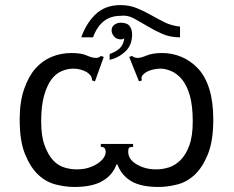

<svg xmlns="http://www.w3.org/2000/svg" viewBox="-20 -743 935 767"><path d="M507.8 -605.5Q507.8 -562.5 480.5 -537.1Q453.1 -511.7 418 -503.9V-527.3Q441.4 -535.2 457 -548.8Q472.7 -562.5 476.6 -589.8Q468.8 -585.9 466.8 -585.9Q464.8 -585.9 460.9 -585.9Q445.3 -585.9 435.5 -597.7Q425.8 -609.4 425.8 -621.1Q425.8 -636.7 437.5 -644.5Q449.2 -652.3 460.9 -652.3Q488.3 -652.3 498 -638.7Q507.8 -625 507.8 -605.5ZM460.9 -679.7Q421.9 -679.7 394.5 -658.2Q367.2 -636.7 351.6 -593.8H304.7Q312.5 -617.2 326.2 -640.6Q339.8 -664.1 359.4 -683.6Q378.9 -703.1 404.3 -712.9Q429.7 -722.7 460.9 -722.7Q496.1 -722.7 525.4 -710.9Q554.7 -699.2 582 -683.6Q609.4 -668 636.7 -654.3Q664.1 -640.6 699.2 -636.7V-593.8Q660.2 -593.8 628.9 -607.4Q597.7 -621.1 568.4 -638.7Q539.1 -656.2 513.7 -669.9Q488.3 -683.6 460.9 -679.7ZM511.7 -156.2Q496.1 -156.2 494.1 -150.4Q492.2 -144.5 492.2 -136.7Q492.2 -125 498 -113.3Q503.9 -101.6 517.6 -91.8Q531.2 -82 552.7 -74.2Q574.2 -66.4 605.5 -66.4Q628.9 -66.4 654.3 -74.2Q679.7 -82 701.2 -103.5Q722.7 -125 736.3 -162.1Q750 -199.2 750 -257.8Q750 -320.3 738.3 -361.3Q726.6 -402.3 707 -425.8Q687.5 -449.2 664.1 -459Q640.6 -468.8 621.1 -468.8Q605.5 -468.8 589.8 -464.8Q574.2 -460.9 564.5 -455.1Q554.7 -449.2 548.8 -441.4Q543 -433.6 546.9 -421.9L535.2 -418L496.1 -515.6L507.8 -519.5Q515.6 -511.7 531.2 -511.7Q543 -511.7 566.4 -521.5Q589.8 -531.2 628.9 -531.2Q668 -531.2 705.1 -515.6Q742.2 -500 771.5 -468.8Q800.8 -437.5 816.4 -386.7Q832 -335.9 832 -265.6Q832 -179.7 810.5 -127Q789.1 -74.2 757.8 -44.9Q726.6 -15.6 687.5 -5.9Q648.4 3.9 613.3 3.9Q543 3.9 503.9 -19.5Q464.8 -43 449.2 -85.9H445.3Q429.7 -43 388.7 -19.5Q347.7 3.9 277.3 3.9Q242.2 3.9 203.1 -5.9Q164.1 -15.6 132.8 -44.9Q101.6 -74.2 80.1 -127Q58.6 -179.7 58.6 -265.6Q58.6 -335.9 76.2 -386.7Q93.8 -437.5 121.1 -468.8Q148.4 -500 185.5 -515.6Q222.7 -531.2 265.6 -531.2Q304.7 -531.2 326.2 -521.5Q347.7 -511.7 363.3 -511.7Q375 -511.7 382.8 -519.5L394.5 -515.6L359.4 -418L347.7 -421.9Q347.7 -433.6 341.8 -441.4Q335.9 -449.2 326.2 -455.1Q316.4 -460.9 302.7 -464.8Q289.1 -468.8 273.4 -468.8Q250 -468.8 226.6 -459Q203.1 -449.2 185.5 -425.8Q168 -402.3 156.2 -361.3Q144.5 -320.3 144.5 -257.8Q144.5 -199.2 158.2 -162.1Q171.9 -125 191.4 -103.5Q210.9 -82 236.3 -74.2Q261.7 -66.4 285.2 -66.4Q316.4 -66.4 337.9 -74.2Q359.4 -82 373 -91.8Q386.7 -101.6 394.5 -113.3Q402.3 -125 402.3 -136.7Q402.3 -144.5 398.4 -150.4Q394.5 -156.2 382.8 -156.2V-168H511.7Z"/></svg>

Font: 和音 by 宁静之雨，公众号njzyshare
Style: Regular
Weight: 400
Designer: Steve Matteson
Foundry: Ascender Corporation
Version: Version 6.00;June 8, 2018;FontCreator 11.0.0.2388 32-bit